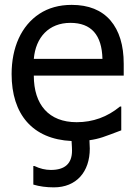

<svg xmlns="http://www.w3.org/2000/svg" viewBox="-20 -581 566 807"><path d="M500 -313C500 -390.6 481.4 -451.7 444.3 -495.1C406.7 -538.6 352.5 -560.5 281.2 -560.5C229 -560.5 183.6 -547.9 145.5 -522.9C69.3 -472.7 28.8 -381.3 28.8 -269.5C28.8 -101.1 116.2 3.9 280.8 11.7C282.2 32.2 282.7 45.9 282.7 52.2C282.7 106.4 252.9 133.3 193.8 133.3C170.9 133.3 147.9 127.9 124.5 116.7H120.1V194.8C146 202.6 174.8 206.5 206.5 206.5C300.8 206.5 357.4 141.6 357.4 43.5C357.4 34.2 356.9 22.5 356 8.3C375 5.9 393.6 1.5 411.6 -4.4C429.2 -10.3 455.1 -20 489.7 -33.2V-133.3H484.4C431.2 -89.4 370.6 -67.4 302.2 -67.4C185.5 -67.4 122.1 -140.6 122.1 -263.2H500ZM122.1 -333.5C129.9 -424.3 185.5 -484.9 275.9 -484.9C363.3 -484.9 408.2 -434.6 410.6 -333.5Z"/></svg>

Font: SG Kara
Style: Regular
Weight: 400
Designer: Damoon Khanjanzadeh
Version: Version 1.000